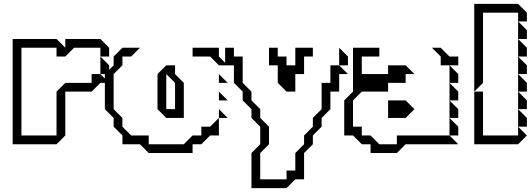

<svg xmlns="http://www.w3.org/2000/svg" viewBox="-20 -740 2731 985"><path d="M495 -360V-450L540 -405V-360ZM45 0V-540H270L315 -495V-540H495L540 -495V-450H495V-495H360L315 -450H270V-495H90V-45H270V-270L315 -315H450V-360H495L540 -315H495L450 -270H315V-45L270 0Z M968 -450V-495H1103V-450L1148 -405H1103L1058 -450ZM1103 -315V-360L1148 -315ZM878 -180V-315L833 -360V-180ZM608 0V-45L563 -90V-135L518 -180V-360L563 -405V-450L608 -495H698L653 -450H608V-405L563 -360V-180L608 -135V-90L653 -45H743V0H923L968 -45H1013V-90H1058L1103 -135V-45H1058L1013 0H968V45H743L698 0ZM1103 -225V-270L1148 -225ZM1103 -135V-180L1148 -135ZM788 -180V-360L833 -405H878V-360L923 -315V-135H833Z M1720 -405V-495L1765 -450V-405ZM1405 -315V-405H1360V-495H1405V-450H1450V-405H1495V-495H1585V-450H1540V-360H1495V-270H1450ZM1270 45 1315 0V-90L1270 -135V-180L1225 -225V-270L1180 -315V-405H1135V-495H1180V-450H1225V-315L1270 -270V-225L1315 -180V-135L1360 -90V0L1315 45V180H1450V135H1495V45L1540 0V-45L1585 -90V-135L1630 -180V-315H1675V-405H1720L1765 -360H1720V-270H1675V-180L1630 -135V-90L1585 -45V0L1540 45V180H1495L1450 225H1270Z M2241 -405V-450L2196 -495H2241L2286 -450H2331V-405ZM2286 -315V-405L2331 -360V-315ZM2286 -225V-315L2331 -270V-225ZM2286 -135V-225L2331 -180V-135ZM2286 -45V-135L2331 -90V-45ZM1746 -45V-225L1791 -270V-495H1926V-450H1836V-360H1971V-405H2061L2106 -360H2061V-315H1971V-270H1836L1791 -225V-90H1836V-45H1881L1926 0H2016V-45H2286L2331 0H2061L2016 45H1881V0H1836L1791 -45ZM1971 -135V-225H2061L2106 -180L2061 -135Z M2638 -540V-630L2683 -585V-540ZM2638 -450V-540L2683 -495V-450ZM2413 -270V-720H2638L2683 -675V-630H2638V-675H2458V-315ZM2638 -360V-450L2683 -405V-360ZM2638 -270V-360L2683 -315V-270ZM2638 -180V-270L2683 -225V-180ZM2638 -90V-180L2683 -135V-90ZM2413 0V-270H2458V-45H2638V-90L2683 -45L2638 0Z"/></svg>

Font: Rubik Iso
Style: Regular
Weight: 400
Designer: Hubert and Fischer, NaN
Foundry: Hubert and Fischer, NaN
Version: Version 2.200